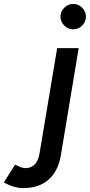

<svg xmlns="http://www.w3.org/2000/svg" viewBox="-151 -746 459 981"><path d="M-131 186 -74 95Q-40 113 -21 113Q8 113 26.5 94Q45 75 51 38L141 -500H251L160 47Q146 129 97 172Q48 215 -32 215Q-81 215 -131 186ZM158 -661Q158 -687 177.5 -706.5Q197 -726 223 -726Q250 -726 269 -706.5Q288 -687 288 -661Q288 -635 269 -615.5Q250 -596 223 -596Q197 -596 177.5 -615.5Q158 -635 158 -661Z"/></svg>

Font: Oak Sans Semibold
Style: Italic
Weight: 600
Italic angle: -9.49998°
Foundry: Erik Kennedy, Walven
Version: Version 1.000